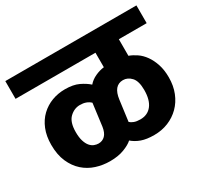

<svg xmlns="http://www.w3.org/2000/svg" viewBox="-140 -820 1029 974"><g transform="rotate(-30 374.0 -333.0)"><path d="M231 -455Q279 -455 310.5 -440Q342 -425 363 -406Q380 -426 406 -438Q432 -450 458 -453V-538H-10V-642H758V-538H595V-441Q617 -433 639 -418Q661 -403 678.5 -378.5Q696 -354 707 -320.5Q718 -287 718 -244Q718 -195 702 -155Q686 -115 657.5 -86.5Q629 -58 591 -42.5Q553 -27 508 -27Q464 -27 434.5 -37.5Q405 -48 383 -67Q366 -51 331 -37.5Q296 -24 248 -24Q206 -24 167 -36.5Q128 -49 97.5 -76Q67 -103 48.5 -145Q30 -187 30 -245Q30 -296 46 -335.5Q62 -375 90 -401.5Q118 -428 154 -441.5Q190 -455 231 -455ZM428 -150Q436 -142 450.5 -136.5Q465 -131 487 -131Q530 -131 554 -162Q578 -193 578 -251Q578 -303 557 -325.5Q536 -348 509 -348Q454 -348 444 -271ZM318 -326Q295 -348 257 -348Q223 -348 196.5 -322.5Q170 -297 170 -239Q170 -208 176.5 -187Q183 -166 193.5 -153.5Q204 -141 217 -136Q230 -131 242 -131Q265 -131 280.5 -146.5Q296 -162 301 -195Z"/></g></svg>

Font: Mukta ExtraBold
Style: Regular
Weight: 800
Designer: Girish Dalvi and Yashodeep Gholap
Foundry: Ek Type
Version: Version 2.538;PS 1.002;hotconv 16.6.51;makeotf.lib2.5.65220;